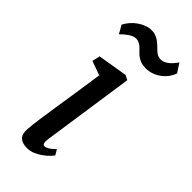

<svg xmlns="http://www.w3.org/2000/svg" viewBox="-259 -854 913 913"><g transform="rotate(45 197.5 -398.0)"><path d="M78.6 -55.2Q80.6 -84.5 86.7 -127.9Q92.8 -171.4 101.1 -225.8Q109.4 -280.3 119.4 -344Q129.4 -407.7 139.2 -478L67.9 -503.4L76.7 -543L226.1 -567.9L250 -556.2L182.1 -92.3Q176.8 -55.2 193.4 -55.2Q201.2 -55.2 212.9 -61.5Q224.6 -67.9 245.1 -87.4L260.7 -61Q257.3 -55.7 246.3 -43.9Q235.4 -32.2 219.2 -20.3Q203.1 -8.3 182.9 0.7Q162.6 9.8 140.1 9.8Q109.4 9.8 92.8 -4.9Q76.2 -19.5 78.6 -55.2ZM43.9 -723.6Q51.8 -739.3 64.5 -754.2Q77.1 -769 93 -780.5Q108.9 -792 127.2 -799.1Q145.5 -806.2 164.6 -806.2Q180.7 -806.2 193.4 -801Q206.1 -795.9 216.3 -788.3Q226.6 -780.8 235.4 -772Q244.1 -763.2 252.4 -755.6Q260.7 -748 270 -742.9Q279.3 -737.8 290.5 -737.8Q304.2 -737.8 314.9 -742.9Q325.7 -748 334.7 -755.6Q343.8 -763.2 351.3 -772.7Q358.9 -782.2 365.7 -791L394.5 -746.1Q388.2 -727.5 376.2 -711.4Q364.3 -695.3 347.9 -683.3Q331.5 -671.4 312.3 -664.6Q293 -657.7 272 -657.7Q252 -657.7 238.3 -662.6Q224.6 -667.5 214.4 -675Q204.1 -682.6 196 -691.4Q188 -700.2 179.9 -707.8Q171.9 -715.3 162.4 -720.5Q152.8 -725.6 139.2 -726.1Q130.9 -726.1 121.1 -722.2Q111.3 -718.3 101.8 -711.7Q92.3 -705.1 83.3 -697.3Q74.2 -689.5 67.4 -682.1Z"/></g></svg>

Font: Merriweather
Style: Italic
Weight: 400
Italic angle: -7°
Designer: Eben Sorkin ( eben@eyebytes.com )
Foundry: Eben Sorkin ( eben@eyebytes.com )
Version: Version 1.005; ttfautohint (v0.97) -l 13 -r 13 -G 200 -x 24 